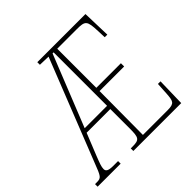

<svg xmlns="http://www.w3.org/2000/svg" viewBox="-182 -881 1049 1049"><g transform="rotate(-45 342.5 -357.0)"><path d="M-2 0H176V-20H139C102 -20 89 -28 89 -45C89 -63 97 -83 113 -124L164 -251H347V-101C347 -31 341 -20 288 -20H274V0H644L648 -164H628L624 -94C620 -40 618 -25 564 -25H373L375 -362H565V-387H375V-689H525C591 -689 598 -682 601 -600L603 -550H623L618 -714H246V-694L311 -692L80 -107C49 -26 46 -20 11 -20H-2ZM174 -276 339 -689H347V-276Z"/></g></svg>

Font: Noto Serif Hebrew ExtraCondensed Thin
Style: Regular
Weight: 100
Width: 2
Designer: Monotype Design Team
Foundry: Monotype Imaging Inc.
Version: Version 2.004